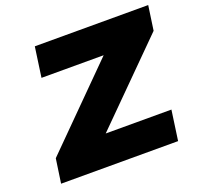

<svg xmlns="http://www.w3.org/2000/svg" viewBox="-122 -838 1018 975"><g transform="rotate(-20 387.0 -350.5)"><path d="M47.9 0 66.9 -130.9 474.1 -539.1H138.2L161.1 -701.2H773.9L754.9 -568.8L348.1 -162.1H703.1L680.2 0Z"/></g></svg>

Font: Trueno ExtraBold
Style: Italic
Weight: 800
Designer: Julieta Ulanovsky
Foundry: Julieta Ulanovsky
Version: Version 3.001b | FøM Fix